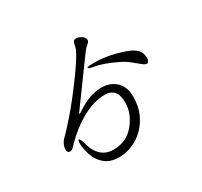

<svg xmlns="http://www.w3.org/2000/svg" viewBox="-166 -998 1331 1266"><g transform="rotate(-30 500.0 -365.5)"><path d="M872 -398H868Q856 -398 834.5 -415.5Q813 -433 785 -456Q757 -479 716 -499Q614 -548 548 -557Q516 -562 516 -569.5Q516 -577 546 -577L570 -578Q647 -578 728 -556.5Q809 -535 840 -515Q871 -495 879.5 -474.5Q888 -454 888 -429Q888 -404 872 -398ZM617 -249Q617 -360 524 -360Q435 -360 334 -300Q262 -258 194 -190L163 -159Q154 -150 141 -150Q120 -150 120 -176V-182Q125 -222 157 -252Q189 -282 255.5 -359Q322 -436 405.5 -550Q489 -664 509 -712Q516 -730 518 -745Q520 -760 526 -768Q532 -776 548.5 -776Q565 -776 585.5 -763.5Q606 -751 608 -731V-730Q608 -716 591.5 -703.5Q575 -691 558 -668Q340 -368 328.5 -353.5Q317 -339 317 -336.5Q317 -334 320.5 -334Q324 -334 344 -348Q440 -412 530 -412Q596 -412 639 -371Q682 -330 682 -258Q682 -186 658.5 -131Q635 -76 595 -36.5Q555 3 505.5 24Q456 45 404 45Q352 45 318 26Q258 -9 236 -82Q222 -130 222 -160Q222 -190 229 -190Q240 -190 254 -137Q268 -84 303.5 -50.5Q339 -17 396 -17Q499 -17 560 -96Q617 -168 617 -249Z"/></g></svg>

Font: LXGW Bright GB
Style: Regular
Weight: 400
Designer: Christian Thalmann (Catharsis Fonts)
Foundry: LXGW / Christian Thalmann (Catharsis Fonts) / Fontworks Inc.
Version: Version 5.510